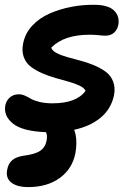

<svg xmlns="http://www.w3.org/2000/svg" viewBox="-20 -534 556 790"><path d="M96.2 235.8Q49.8 235.8 26.1 216.8Q2.4 197.8 9.8 163.1Q14.2 139.2 29.8 125.5Q45.4 111.8 76.2 106.9Q123.5 101.1 145 86.7Q166.5 72.3 171.9 43.9Q175.8 21.5 168.9 9.8Q72.8 6.3 33.2 -25.6Q-6.3 -57.6 2 -101.1Q6.3 -121.1 21 -133.5Q35.6 -146 58.1 -146Q70.3 -146 83.3 -140.1Q96.2 -134.3 107.4 -127.4Q118.7 -120.6 142.1 -114.7Q165.5 -108.9 195.8 -108.9Q294.9 -108.9 332 -160.2Q327.1 -171.9 308.1 -181.2Q289.1 -190.4 263.9 -197.5Q238.8 -204.6 210 -212.6Q181.2 -220.7 154.5 -232.2Q127.9 -243.7 107.4 -259Q86.9 -274.4 77.9 -299.1Q68.8 -323.7 75.2 -355Q83 -396.5 112.8 -428.5Q142.6 -460.4 185.1 -478.8Q227.5 -497.1 274.7 -506.1Q321.8 -515.1 370.1 -514.2Q426.3 -513.7 449.7 -490.2Q473.1 -466.8 466.8 -431.2Q462.4 -410.6 448.5 -398.9Q434.6 -387.2 414.1 -387.2Q403.8 -387.2 385.7 -389.2Q367.7 -391.1 349.1 -391.1Q242.7 -391.1 190.9 -337.9Q194.3 -325.7 212.2 -316.2Q230 -306.6 254.9 -299.6Q279.8 -292.5 309.1 -284.9Q338.4 -277.3 365.5 -266.1Q392.6 -254.9 413.8 -239.7Q435.1 -224.6 445.1 -199.5Q455.1 -174.3 449.2 -142.1Q437 -85.4 394 -49.8Q351.1 -14.2 285.2 0Q300.3 38.6 290 97.2Q277.3 161.1 225.6 198.5Q173.8 235.8 96.2 235.8Z"/></svg>

Font: Shantell Sans Normal
Style: Italic
Weight: 600
Italic angle: -11.31°
Designer: Stephen Nixon, Anya Danilova, Shantell Martin
Foundry: Arrow Type
Version: Version 1.006;[559af2be0]